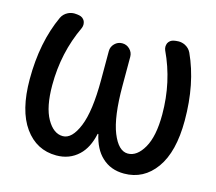

<svg xmlns="http://www.w3.org/2000/svg" viewBox="-105 -886 1134 1006"><g transform="rotate(15 462.0 -383.5)"><path d="M463.9 -176.8Q462.9 -177.7 461.9 -177.7Q460.9 -177.7 460 -176.8Q443.4 -98.6 399.4 -57.6Q350.6 -11.7 279.3 -11.7Q171.9 -11.7 106.9 -102.1Q42 -192.4 42 -362.3Q42 -562.5 111.3 -712.9Q122.1 -735.4 145.5 -747.1Q162.1 -754.9 179.7 -754.9Q187.5 -754.9 194.3 -753.9L206.1 -752Q226.6 -748 236.3 -729.5Q240.2 -719.7 240.2 -710.4Q240.2 -701.2 236.3 -691.4Q164.1 -539.1 164.1 -362.3Q164.1 -244.1 199.7 -181.2Q235.4 -118.2 286.1 -118.2Q335.9 -118.2 370.1 -201.7Q404.3 -285.2 404.3 -454.1V-611.3Q404.3 -634.8 421.4 -651.9Q438.5 -668.9 461.9 -668.9H462.9Q486.3 -668.9 503.4 -651.9Q520.5 -634.8 520.5 -611.3V-454.1Q520.5 -285.2 554.2 -201.7Q587.9 -118.2 638.7 -118.2Q688.5 -118.2 724.6 -181.2Q760.7 -244.1 760.7 -362.3Q760.7 -539.1 688.5 -691.4Q684.6 -701.2 684.6 -710.4Q684.6 -719.7 688.5 -729.5Q698.2 -748 718.8 -752L730.5 -753.9Q737.3 -754.9 745.1 -754.9Q762.7 -754.9 779.3 -747.1Q802.7 -735.4 813.5 -712.9Q882.8 -562.5 882.8 -362.3Q882.8 -192.4 817.9 -102.1Q752.9 -11.7 646.5 -11.7Q573.2 -11.7 525.4 -57.6Q481.4 -98.6 463.9 -176.8Z"/></g></svg>

Font: Gen Jyuu Gothic Medium
Style: Regular
Weight: 500
Designer: [Source Han Sans]
Ryoko NISHIZUKA  (kana & ideographs); Paul D. Hunt (Latin, Greek & Cyrillic); Wenlong ZHANG  (bopomofo
Version: Version 1.002.20150607